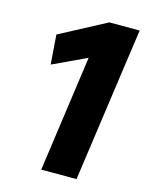

<svg xmlns="http://www.w3.org/2000/svg" viewBox="-103 -726 617 793"><g transform="rotate(15 205.5 -330.0)"><path d="M373 -505.9 301.8 0H150.9L220.2 -495.1L221.2 -497.1L76.2 -429.2L66.9 -555.2L265.1 -660.2H395Z"/></g></svg>

Font: Human Sans Bold
Style: Italic
Weight: 700
Italic angle: -8°
Designer: Tim Radville
Foundry: Continuum
Version: Version 1.000;FEAKit 1.0